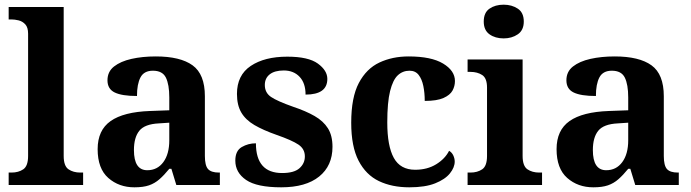

<svg xmlns="http://www.w3.org/2000/svg" viewBox="-20 -790 2952 820"><path d="M17 0V-53H29Q59 -53 79.5 -67Q100 -81 100 -124V-646Q100 -673 88 -686Q76 -699 59.5 -703Q43 -707 29 -707H17V-760H252V-124Q252 -81 272.5 -67Q293 -53 323 -53H335V0Z M554 10Q488 10 442.5 -30Q397 -70 397 -153Q397 -234 452.5 -273Q508 -312 621 -316L703 -319V-374Q703 -429 688.5 -458.5Q674 -488 633 -488Q595 -488 580 -459.5Q565 -431 565 -380Q501 -380 470 -395Q439 -410 439 -447Q439 -484 467 -506Q495 -528 541.5 -538.5Q588 -549 645 -549Q750 -549 802.5 -511Q855 -473 855 -379V-124Q855 -83 868.5 -68Q882 -53 915 -53H919V0H733L712 -69H703Q681 -42 661 -24.5Q641 -7 616.5 1.5Q592 10 554 10ZM609 -63Q652 -63 677.5 -97.5Q703 -132 703 -191V-266L658 -263Q598 -260 575 -231.5Q552 -203 552 -149Q552 -63 609 -63Z M1181 10Q1077 10 1031 -21.5Q985 -53 985 -104Q985 -146 1012.5 -162Q1040 -178 1073 -178Q1073 -51 1185 -51Q1236 -51 1259 -71.5Q1282 -92 1282 -122Q1282 -154 1254.5 -172.5Q1227 -191 1161 -214Q1104 -234 1066.5 -256Q1029 -278 1010.5 -309.5Q992 -341 992 -389Q992 -469 1051 -508.5Q1110 -548 1207 -548Q1297 -548 1337.5 -518.5Q1378 -489 1378 -453Q1378 -386 1285 -386Q1285 -435 1259.5 -462Q1234 -489 1192 -489Q1153 -489 1132 -472.5Q1111 -456 1111 -427Q1111 -394 1137.5 -376Q1164 -358 1232 -334Q1286 -316 1323.5 -294.5Q1361 -273 1380.5 -242Q1400 -211 1400 -163Q1400 -82 1343 -36Q1286 10 1181 10Z M1728 10Q1654 10 1598.5 -16.5Q1543 -43 1511.5 -103.5Q1480 -164 1480 -266Q1480 -374 1512.5 -435.5Q1545 -497 1600.5 -523Q1656 -549 1725 -549Q1822 -549 1872.5 -518.5Q1923 -488 1923 -444Q1923 -422 1912.5 -403Q1902 -384 1874 -371.5Q1846 -359 1794 -359Q1794 -393 1788 -422.5Q1782 -452 1768 -470Q1754 -488 1729 -488Q1700 -488 1679 -468.5Q1658 -449 1646 -401Q1634 -353 1634 -267Q1634 -166 1662 -115.5Q1690 -65 1753 -65Q1805 -65 1843 -88.5Q1881 -112 1898 -146Q1910 -139 1916 -126Q1922 -113 1922 -100Q1922 -75 1901.5 -49.5Q1881 -24 1838.5 -7Q1796 10 1728 10Z M2131 -626Q2095 -626 2070.5 -643.5Q2046 -661 2046 -698Q2046 -736 2070.5 -753Q2095 -770 2131 -770Q2166 -770 2191.5 -753Q2217 -736 2217 -698Q2217 -661 2191.5 -643.5Q2166 -626 2131 -626ZM1977 0V-53H1989Q2019 -53 2039.5 -67Q2060 -81 2060 -124V-416Q2060 -456 2039.5 -469.5Q2019 -483 1989 -483H1977V-536H2212V-124Q2212 -81 2232.5 -67Q2253 -53 2283 -53H2295V0Z M2514 10Q2448 10 2402.5 -30Q2357 -70 2357 -153Q2357 -234 2412.5 -273Q2468 -312 2581 -316L2663 -319V-374Q2663 -429 2648.5 -458.5Q2634 -488 2593 -488Q2555 -488 2540 -459.5Q2525 -431 2525 -380Q2461 -380 2430 -395Q2399 -410 2399 -447Q2399 -484 2427 -506Q2455 -528 2501.5 -538.5Q2548 -549 2605 -549Q2710 -549 2762.5 -511Q2815 -473 2815 -379V-124Q2815 -83 2828.5 -68Q2842 -53 2875 -53H2879V0H2693L2672 -69H2663Q2641 -42 2621 -24.5Q2601 -7 2576.5 1.5Q2552 10 2514 10ZM2569 -63Q2612 -63 2637.5 -97.5Q2663 -132 2663 -191V-266L2618 -263Q2558 -260 2535 -231.5Q2512 -203 2512 -149Q2512 -63 2569 -63Z"/></svg>

Font: Noto Serif
Style: Bold
Weight: 700
Designer: Monotype Design Team
Foundry: Monotype Imaging Inc.
Version: Version 2.014